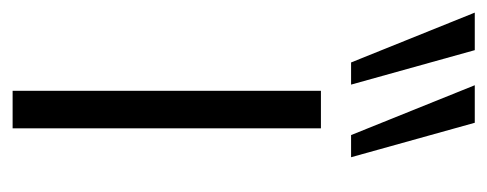

<svg xmlns="http://www.w3.org/2000/svg" viewBox="-304 -532 791 312"><g transform="rotate(90 92.0 -375.5)"><path d="M83 0H144V-501H83ZM155 -550H191L135 -751H74ZM37 -550H73L17 -751H-44Z"/></g></svg>

Font: Poppy and Pepper Light
Style: Regular
Weight: 300
Designer: Thy Ha
Foundry: Thy Ha
Version: Version 0.001;Glyphs 3.2 (3227)